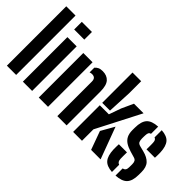

<svg xmlns="http://www.w3.org/2000/svg" viewBox="-65 -1310 1829 1829"><g transform="rotate(45 849.0 -396.0)"><path d="M45.1 0V-800H169.9V0Z M254.7 -696.9V-800H391.1V-696.9ZM260.5 0V-600H385.3V0Z M474.6 0V-600H599.4V0ZM724.8 0V-465.6Q724.6 -492.5 712.4 -504.9Q700.2 -517.3 675.6 -517.3Q668.5 -517.3 661.5 -515.9Q654.5 -514.5 647.5 -511.9V-575.3Q661.7 -591.8 680.3 -600.5Q698.8 -609.1 728.1 -609.1Q785.9 -609.1 817.7 -573.6Q849.4 -538.1 849.6 -455.2V0Z M937.6 0V-359.2H1059.8L1103.2 -481.8L1157.3 -600H1286.6L1056.9 -154V0ZM937.6 -391.9V-800H1054.4V-637.8L1042.4 -391.9ZM1111.7 -187.2 1188 -321.3 1307.5 0H1179.7Z M1327.7 -152Q1327.2 -169.5 1327.6 -192Q1328 -214.6 1328.7 -224.9H1438.1Q1437.5 -197.8 1437.5 -175.6Q1437.5 -153.3 1438 -139.1Q1438.9 -117 1446.5 -105.1Q1454.2 -93.3 1468.9 -88.6V8.5Q1395.2 3.6 1363.1 -34.1Q1331.1 -71.9 1327.7 -152ZM1516.9 8.5V-87.3Q1535.8 -91.3 1544.4 -103.5Q1553 -115.7 1553.2 -139.1Q1553.4 -152.2 1553.4 -157Q1553.5 -161.8 1553.6 -166.3Q1553.6 -170.8 1553.5 -183.1Q1553.2 -204.8 1545.7 -218.2Q1538.1 -231.6 1518.1 -237.4L1454.4 -256.1Q1412.6 -268.7 1383.7 -287.5Q1354.8 -306.3 1339.9 -335.7Q1325 -365 1324.6 -409Q1324.5 -418.8 1324.6 -427.6Q1324.7 -436.5 1324.9 -445.5Q1325.1 -527.2 1358.9 -565.6Q1392.7 -604 1474.9 -608.5V-512.2Q1459.7 -508.3 1453.4 -497.1Q1447.1 -485.9 1446.5 -464.9Q1446 -451.9 1445.6 -444.7Q1445.3 -437.4 1445.5 -419.4Q1445.7 -395.2 1452.6 -379.2Q1459.5 -363.2 1484.4 -356.2L1541.1 -341.6Q1604.5 -325.8 1636.6 -291.3Q1668.8 -256.9 1668.8 -189.5Q1668.8 -180.1 1668.7 -169.3Q1668.6 -158.6 1668.4 -148.8Q1667.9 -69.9 1632.9 -32.9Q1597.9 4.1 1516.9 8.5ZM1548.9 -377Q1549.5 -388.3 1549.7 -405.7Q1549.9 -423.1 1549.7 -439.7Q1549.5 -456.3 1549 -464.9Q1548.1 -485 1542.3 -496.1Q1536.5 -507.2 1523 -511.4V-608.5Q1597.2 -603.6 1628.6 -566.4Q1659.9 -529.2 1663.4 -451.1Q1663.8 -439.6 1663.8 -425Q1663.8 -410.5 1663.4 -397.2Q1663 -384 1662.4 -377Z"/></g></svg>

Font: Big Shoulders Stencil Thin
Style: Regular
Weight: 100
Designer: Patric King
Foundry: XO Type Co
Version: Version 2.001